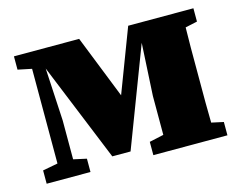

<svg xmlns="http://www.w3.org/2000/svg" viewBox="-75 -599 889 711"><g transform="rotate(-15 369.5 -243.5)"><path d="M23 0V-51L81 -62V-425L28 -436V-487H278L374 -245L466 -487H716V-436L670 -426Q669 -390 669 -349Q669 -308 669 -277V-210Q669 -179 669 -138Q669 -97 670 -61L716 -51V0H432V-51L487 -63V-212L498 -413L354 -35H284L130 -413L141 -211V-62L191 -51V0Z"/></g></svg>

Font: Source Serif Pro Black
Style: Regular
Weight: 900
Designer: Frank Grießhammer
Foundry: Adobe Systems Incorporated
Version: Version 3.001;hotconv 1.0.111;makeotfexe 2.5.65597